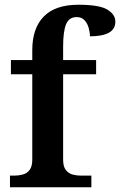

<svg xmlns="http://www.w3.org/2000/svg" viewBox="-20 -789 506 809"><path d="M22 0V-49H41Q58 -49 75.5 -53.5Q93 -58 104.5 -72.5Q116 -87 116 -116V-476H26V-536H116V-578Q116 -670 164.5 -719.5Q213 -769 310 -769Q399 -769 432.5 -748.5Q466 -728 466 -698Q466 -666 438.5 -651Q411 -636 359 -636Q359 -653 353.5 -672Q348 -691 336 -704Q324 -717 303 -717Q271 -717 258.5 -687Q246 -657 246 -593V-536H385V-476H246V-116Q246 -87 257.5 -72.5Q269 -58 286 -53.5Q303 -49 321 -49H365V0Z"/></svg>

Font: Noto Serif NP Hmong SemiBold
Style: Regular
Weight: 600
Designer: Dalton Maag Ltd
Foundry: Dalton Maag Ltd
Version: Version 1.001; ttfautohint (v1.8.4.7-5d5b)